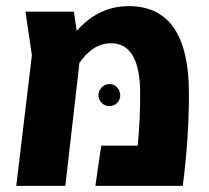

<svg xmlns="http://www.w3.org/2000/svg" viewBox="-20 -606 682 626"><path d="M400 -586Q596 -586 596 -301Q596 -156 576 0H291L310 -131H429Q437 -213 437 -300Q437 -465 342 -465Q283 -465 239 -401L193 0H33L84 -426L63 -568H221L230 -505Q301 -586 400 -586ZM301 -295Q301 -310 311.5 -321Q322 -332 337 -332Q352 -332 362 -321Q372 -310 372 -295Q372 -281 362 -270.5Q352 -260 337 -260Q322 -260 311.5 -270.5Q301 -281 301 -295Z"/></svg>

Font: FiraGO
Style: Bold
Weight: 700
Designer: bBox Type
Foundry: bBox Type GmbH
Version: Version 1.001;PS 001.001;hotconv 1.0.88;makeotf.lib2.5.64775